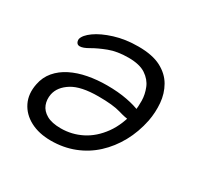

<svg xmlns="http://www.w3.org/2000/svg" viewBox="-116 -630 796 775"><g transform="rotate(30 282.0 -243.0)"><path d="M205 10Q149 10 108.5 -11.5Q68 -33 49.5 -71Q31 -109 41 -158Q48 -194 70.5 -220.5Q93 -247 127 -264Q161 -281 203 -289Q245 -297 291 -297Q343 -297 384.5 -289Q426 -281 450.5 -269.5Q475 -258 472 -245Q471 -237 461.5 -228.5Q452 -220 438 -220Q421 -220 386 -230.5Q351 -241 283 -241Q202 -241 161 -215.5Q120 -190 112 -152Q107 -126 115.5 -103.5Q124 -81 148.5 -67Q173 -53 215 -53Q266 -53 311.5 -76Q357 -99 391 -146Q425 -193 439 -264Q443 -284 442.5 -313Q442 -342 430.5 -370.5Q419 -399 390.5 -418Q362 -437 310 -437Q258 -437 220 -422.5Q182 -408 156.5 -393Q131 -378 116 -378Q106 -378 101.5 -385Q97 -392 98 -402Q103 -422 133 -443.5Q163 -465 212.5 -480.5Q262 -496 322 -496Q388 -496 428 -475Q468 -454 488 -419Q508 -384 511.5 -342Q515 -300 507 -258Q495 -199 468 -150Q441 -101 402 -65Q363 -29 313 -9.5Q263 10 205 10Z"/></g></svg>

Font: Shantell Sans Light
Style: Italic
Weight: 300
Italic angle: -11°
Designer: Stephen Nixon, Anya Danilova, Shantell Martin
Foundry: Arrow Type
Version: Version 1.008;[ac192a2d6]